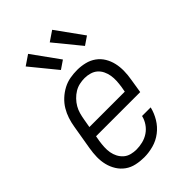

<svg xmlns="http://www.w3.org/2000/svg" viewBox="-229 -859 959 959"><g transform="rotate(-45 250.0 -380.0)"><path d="M204 8Q176 8 148.5 2Q121 -4 99.5 -19.5Q78 -35 64 -57.5Q50 -80 43.5 -106Q37 -132 37.5 -160.5Q38 -189 43 -218L65 -348Q69 -373 77 -397.5Q85 -422 98.5 -444.5Q112 -467 132 -485.5Q152 -504 175.5 -516.5Q199 -529 224.5 -533.5Q250 -538 275 -538Q302 -538 329 -531.5Q356 -525 377.5 -509.5Q399 -494 412.5 -471.5Q426 -449 432 -423Q438 -397 437.5 -368.5Q437 -340 432 -312L420 -237H108L103 -209Q100 -189 99 -169.5Q98 -150 101 -132Q104 -114 112.5 -97.5Q121 -81 134.5 -69Q148 -57 166.5 -52Q185 -47 204 -47Q226 -47 248.5 -52.5Q271 -58 290.5 -71Q310 -84 323.5 -104Q337 -124 342 -146H403Q395 -113 377 -83Q359 -53 331 -31.5Q303 -10 269.5 -1Q236 8 204 8ZM117 -293H367L372 -321Q375 -341 376 -360Q377 -379 374 -397.5Q371 -416 363 -432.5Q355 -449 342 -460.5Q329 -472 310.5 -477.5Q292 -483 273 -483Q255 -483 236.5 -479Q218 -475 201.5 -465Q185 -455 171 -440.5Q157 -426 147.5 -409.5Q138 -393 133 -375Q128 -357 125 -339ZM388 -595 276 -732 329 -768 432 -625ZM218 -595 106 -732 159 -768 262 -625Z"/></g></svg>

Font: Iosevka Slab Light Oblique
Style: Regular
Weight: 300
Italic angle: -9°
Monospace: yes
Designer: Belleve Invis
Foundry: Belleve Invis
Version: Version 11.1.1; ttfautohint (v1.8.3)